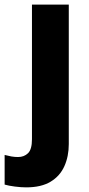

<svg xmlns="http://www.w3.org/2000/svg" viewBox="-71 -569 384 829"><path d="M42 240Q20 240 -7 236.5Q-34 233 -51 228V100Q-36 104 -22 106.5Q-8 109 7 109Q33 109 50 92.5Q67 76 67 32V-549H226V53Q226 106 207 148.5Q188 191 147.5 215.5Q107 240 42 240Z"/></svg>

Font: Noto Sans Telugu SemiCondensed ExtraBold
Style: Regular
Weight: 800
Width: 4
Designer: Jelle Bosma - Monotype Design Team
Foundry: Monotype Imaging Inc.
Version: Version 2.005; ttfautohint (v1.8.4.7-5d5b)